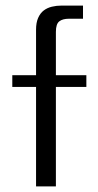

<svg xmlns="http://www.w3.org/2000/svg" viewBox="-20 -643 351 687"><path d="M24 -374H109V-537Q109 -562 116.5 -579Q124 -596 136.5 -605.5Q149 -615 165.5 -619Q182 -623 200 -623H277V-576H227Q204 -576 192 -566.5Q180 -557 180 -529V-374H289V-332H180V24H109V-332H24Z"/></svg>

Font: BM HANNA Air
Style: Regular
Weight: 400
Designer: Woowa Brothers : Cheoljun Lim; Soyoung Lee; Taehyun Cha; Byungsun Park; Minjin Kim; Hyesun Chae; Myungsoo Han; Bongjin K
Foundry: Sandoll Communications Inc.
Version: Version 1.000;PS 1;hotconv 16.6.51;makeotf.lib2.5.65220